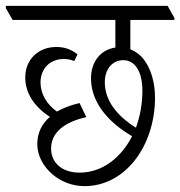

<svg xmlns="http://www.w3.org/2000/svg" viewBox="-50 -643 614 654"><path d="M238 -9C378 -9 478 -148 478 -310C478 -363 464 -408 441 -439C428 -456 412 -468 394 -475V-575H544V-582L521 -623H-30V-615L-7 -575H343V-481C293 -474 260 -433 260 -376C260 -300 311 -231 400 -179C362 -105 298 -55 221 -55C162 -55 124 -88 124 -137C124 -190 167 -227 244 -244L221 -292C191 -285 165 -275 144 -263C108 -288 88 -325 88 -362C88 -410 121 -442 167 -442C179 -442 191 -440 203 -435L214 -458C194 -474 171 -483 142 -483C81 -483 36 -441 36 -379C36 -326 67 -279 120 -245C92 -221 77 -189 77 -153C77 -113 97 -76 129 -49C158 -24 197 -9 238 -9ZM307 -363C307 -408 333 -438 370 -438C410 -438 435 -399 435 -334C435 -289 427 -246 413 -208C346 -250 307 -302 307 -363Z"/></svg>

Font: Noto Serif Devanagari Condensed Light
Style: Regular
Weight: 300
Width: 3
Designer: Universal Thirst, Indian Type Foundry and the Monotype Design Team
Foundry: Monotype Imaging Inc.
Version: Version 2.004